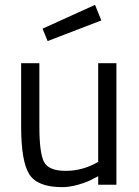

<svg xmlns="http://www.w3.org/2000/svg" viewBox="-20 -760 571 790"><path d="M459 -500V0H384V-35L363 -24Q342 -12 305 -1Q268 10 236 10Q134 10 100.5 -43Q67 -96 67 -239Q67 -239 67 -500H142V-240Q142 -131 161 -94Q180 -57 250.5 -57Q321 -57 384 -94V-500ZM155 -642 371 -740 397 -676 176 -591Z"/></svg>

Font: TitilliumWeb-Regular
Style: Regular
Weight: 400
Version: Version 1.001;PS 57.000;hotconv 1.0.70;makeotf.lib2.5.55311